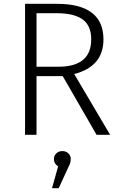

<svg xmlns="http://www.w3.org/2000/svg" viewBox="-20 -705 630 1004"><path d="M556 0H485L308 -307H171V0H111V-685H277Q521 -685 521 -499Q521 -357 368 -318ZM285 -356Q457 -356 457 -499Q457 -571 412 -603.5Q367 -636 275 -636H171V-356ZM287 279H252L284 165Q262 151 262 127Q262 109 274.5 97Q287 85 306 85Q325 85 337.5 97Q350 109 350 127Q350 139 345 153Q344 157 287 279Z"/></svg>

Font: Trujillo Light
Style: Regular
Weight: 300
Designer: Fira Sans original fonts by bBox Type GmbH, Carrois Corporate GbR, & Edenspiekermann AG / Changes by Cristiano Sobral
Foundry: Fira Sans original fonts by bBox Type GmbH, Carrois Corporate GbR, & Edenspiekermann AG / Changes by Cristiano Sobral
Version: Version 4.301;July 28, 2020;FontCreator 13.0.0.2655 64-bit